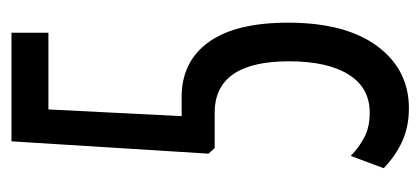

<svg xmlns="http://www.w3.org/2000/svg" viewBox="-224 -516 750 343"><g transform="rotate(-90 151.5 -345.0)"><path d="M22 -35 44 -94Q58 -80 76.5 -70Q95 -60 121 -60Q166 -60 189.5 -98Q213 -136 213 -204Q213 -337 121 -337H58L48 -348L70 -700H264V-634H127L115 -396H154Q215 -394 248.5 -346Q282 -298 282 -206Q282 -103 240 -46.5Q198 10 129 10Q97 10 71 -1.5Q45 -13 22 -35Z"/></g></svg>

Font: Georama ExtraCondensed
Style: Regular
Weight: 400
Width: 2
Designer: Jean-Baptiste Levee
Foundry: Production Type
Version: Version 1.000